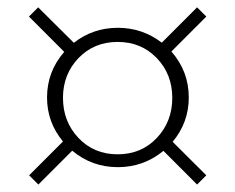

<svg xmlns="http://www.w3.org/2000/svg" viewBox="-20 -763 635 518"><path d="M297.4 -346.7C254.9 -346.7 219.7 -361.3 191.9 -390.6C164.1 -419.9 149.9 -456.1 149.9 -499C149.9 -541.5 164.1 -577.6 191.9 -606.4C219.7 -635.3 254.9 -649.9 297.4 -649.9C339.8 -649.9 375 -635.3 402.8 -606.4C430.7 -577.6 444.8 -541.5 444.8 -499C444.8 -456.1 430.7 -419.9 402.8 -390.6C375 -361.3 339.8 -346.7 297.4 -346.7ZM174.8 -356.4C210.4 -326.7 251.5 -312 297.9 -312C344.2 -312 385.3 -326.7 420.9 -356L511.7 -265.1L536.6 -290L445.8 -380.4C474.6 -415 489.3 -454.6 489.3 -500C489.3 -547.4 473.6 -588.4 442.4 -624L536.6 -718.3L511.7 -743.2L416.5 -647.9C381.3 -674.8 341.8 -688 297.9 -688C252.9 -688 213.4 -674.3 179.2 -647.5L83 -743.2L58.1 -718.3L153.3 -623C122.6 -587.9 106.9 -546.9 106.9 -500C106.9 -455.6 121.1 -416 149.9 -381.3L58.6 -290L83.5 -265.1Z"/></svg>

Font: Ride SemiBold
Style: Regular
Weight: 600
Version: Version 3.000